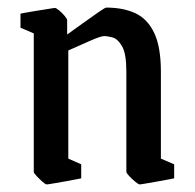

<svg xmlns="http://www.w3.org/2000/svg" viewBox="-20 -477 514 506"><path d="M103 9Q100 9 92 2Q84 -5 76.5 -13Q69 -21 69 -24V-389L34 -404V-441Q34 -441 46.5 -443.5Q59 -446 76 -448.5Q93 -451 107.5 -453.5Q122 -456 125 -456Q128 -456 136 -449.5Q144 -443 150.5 -435Q157 -427 157 -424V-386Q175 -399 198 -415.5Q221 -432 239 -444.5Q257 -457 260 -457Q305 -457 337 -442Q369 -427 386.5 -390Q404 -353 404 -288V-59L439 -44V-7Q439 -7 426.5 -4.5Q414 -2 396.5 1Q379 4 365 6.5Q351 9 348 9Q345 9 336.5 2Q328 -5 320.5 -13Q313 -21 313 -24V-288Q313 -336 301.5 -355.5Q290 -375 276 -378.5Q262 -382 255 -382Q246 -382 217.5 -369.5Q189 -357 160 -344V-59L194 -44V-7Q194 -7 181.5 -4.5Q169 -2 152 1Q135 4 120.5 6.5Q106 9 103 9Z"/></svg>

Font: Grenze Gotisch
Style: Regular
Weight: 400
Designer: Renata Polastri
Foundry: Omnibus-Type
Version: Version 1.001